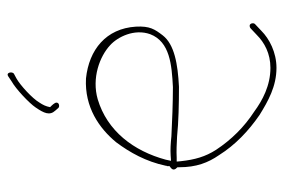

<svg xmlns="http://www.w3.org/2000/svg" viewBox="-142 -592 751 508"><g transform="rotate(-90 234.0 -337.5)"><path d="M40 -254C40 -250 43 -247 46 -244V-239C46 -194 58 -163 78 -134C105 -91 142 -56 184 -27C221 -4 260 18 309 18C350 18 386 -1 407 -22L425 -39C426 -40 427 -42 427 -44C427 -50 424 -53 420 -53C418 -53 415 -52 413 -50L396 -34C376 -14 347 2 309 2C262 2 223 -19 193 -41C153 -67 119 -101 92 -142C74 -170 66 -198 62 -235L61 -246H71C89 -247 108 -246 127 -245C166 -241 214 -240 259 -240C319 -243 371 -252 395 -283C411 -304 420 -317 418 -354C413 -433 357 -478 281 -486C205 -490 149 -451 112 -406C85 -370 61 -327 50 -275V-273L49 -272V-265C45 -262 40 -259 40 -254ZM63 -261 66 -275C89 -360 142 -430 226 -455C282 -471 339 -450 369 -422C391 -402 413 -358 398 -316C378 -264 317 -259 258 -256C217 -256 166 -258 128 -260C109 -262 93 -263 77 -262ZM196 -567 203 -559C204 -558 206 -557 208 -557C214 -557 217 -560 217 -564C217 -569 210 -576 205 -581C207 -592 211 -600 217 -609C228 -628 263 -660 281 -670L294 -677C300 -683 296 -698 287 -692L272 -682C254 -672 216 -637 204 -619C189 -597 182 -582 196 -567ZM259 -240Z"/></g></svg>

Font: Stray Cat
Style: ExLt
Weight: 200
Version: Version 1.0